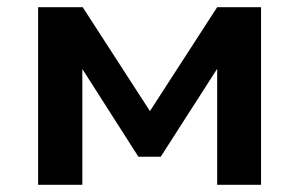

<svg xmlns="http://www.w3.org/2000/svg" viewBox="-20 -514 832 534"><path d="M86 0V-494H210L397 -205L584 -494H706V0H584V-343H597L427 -78H365L195 -344H209V0Z"/></svg>

Font: Nunito Sans 10pt SemiExpanded
Style: Bold
Weight: 700
Width: 6
Designer: Vernon Adams
Foundry: Vernon Adams
Version: Version 3.101;gftools[0.9.27]